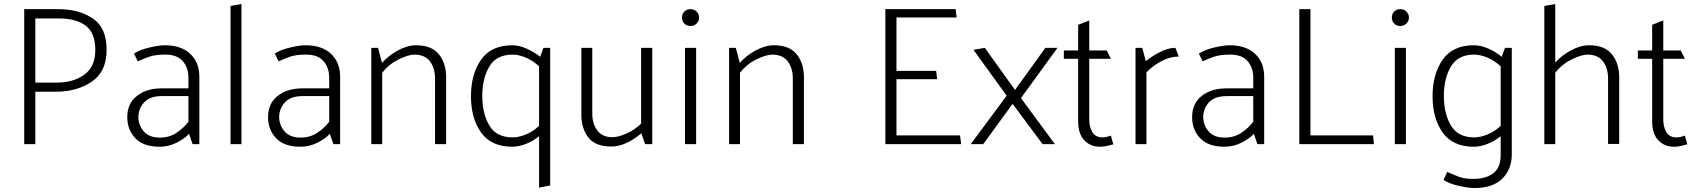

<svg xmlns="http://www.w3.org/2000/svg" viewBox="-20 -726 8548 967"><path d="M102 0V-680H272Q378 -680 447.5 -633Q517 -586 517 -475Q517 -365 442 -314.5Q367 -264 261 -264H158V0ZM279 -633H158V-310H268Q348 -310 404 -349.5Q460 -389 460 -474Q460 -562 410.5 -597.5Q361 -633 279 -633Z M785 -33Q832 -33 868 -56.5Q904 -80 929 -113V-242H795Q735 -242 706 -210.5Q677 -179 677 -136Q677 -96 704 -64.5Q731 -33 785 -33ZM810 -498Q893 -498 938.5 -454.5Q984 -411 984 -340V0H950L932 -52Q908 -26 868 -6.5Q828 13 784 13Q702 13 661.5 -30Q621 -73 621 -136Q621 -205 669.5 -243Q718 -281 794 -281H929V-335Q929 -385 900.5 -418Q872 -451 813 -451Q762 -451 732 -440.5Q702 -430 674 -417L655 -456Q683 -475 731.5 -486.5Q780 -498 810 -498Z M1141 0V-696L1196 -706V0Z M1494 -33Q1541 -33 1577 -56.5Q1613 -80 1638 -113V-242H1504Q1444 -242 1415 -210.5Q1386 -179 1386 -136Q1386 -96 1413 -64.5Q1440 -33 1494 -33ZM1519 -498Q1602 -498 1647.5 -454.5Q1693 -411 1693 -340V0H1659L1641 -52Q1617 -26 1577 -6.5Q1537 13 1493 13Q1411 13 1370.5 -30Q1330 -73 1330 -136Q1330 -205 1378.5 -243Q1427 -281 1503 -281H1638V-335Q1638 -385 1609.5 -418Q1581 -451 1522 -451Q1471 -451 1441 -440.5Q1411 -430 1383 -417L1364 -456Q1392 -475 1440.5 -486.5Q1489 -498 1519 -498Z M1850 0V-485H1884L1904 -409Q1935 -445 1983 -471.5Q2031 -498 2076 -498Q2154 -498 2190.5 -452.5Q2227 -407 2227 -337V0H2171V-331Q2171 -381 2146.5 -415.5Q2122 -450 2069 -451Q2037 -451 1988 -427Q1939 -403 1905 -360V0Z M2751 -485V208L2695 219V-40Q2666 -16 2629.5 -1.5Q2593 13 2560 13Q2454 13 2403 -58.5Q2352 -130 2352 -241Q2352 -353 2403 -425.5Q2454 -498 2560 -498Q2595 -498 2632.5 -481Q2670 -464 2701 -440L2717 -485ZM2562 -451Q2480 -451 2444.5 -391Q2409 -331 2409 -243Q2409 -154 2444.5 -94Q2480 -34 2562 -34Q2592 -34 2628 -48.5Q2664 -63 2695 -92V-392Q2664 -421 2628 -436Q2592 -451 2562 -451Z M3265 -485V0H3229L3210 -55Q3179 -27 3138.5 -7.5Q3098 12 3059 12Q2979 12 2943.5 -33Q2908 -78 2908 -150V-485H2963V-153Q2963 -104 2988 -69.5Q3013 -35 3064 -35Q3092 -35 3133 -52.5Q3174 -70 3209 -103V-485Z M3415 -638Q3415 -656 3427 -668Q3439 -680 3458 -680Q3475 -680 3488 -668Q3501 -656 3501 -638Q3501 -619 3488 -607Q3475 -595 3458 -595Q3439 -595 3427 -607Q3415 -619 3415 -638ZM3430 0V-485H3486V0Z M3652 0V-485H3686L3706 -409Q3737 -445 3785 -471.5Q3833 -498 3878 -498Q3956 -498 3992.5 -452.5Q4029 -407 4029 -337V0H3973V-331Q3973 -381 3948.5 -415.5Q3924 -450 3871 -451Q3839 -451 3790 -427Q3741 -403 3707 -360V0Z M4439 0V-680H4793L4798 -638H4495V-369H4695L4700 -327H4495V-44H4815L4821 0Z M4869 0 5050 -244 4883 -475 4940 -485 5092 -273 5245 -485H5306L5122 -232L5293 0H5231L5080 -203L4932 0Z M5575 -430H5466V-123Q5466 -87 5481.5 -60.5Q5497 -34 5534 -34Q5545 -34 5557.5 -37.5Q5570 -41 5575 -43L5587 1Q5577 3 5559.5 8Q5542 13 5521 13Q5471 13 5440.5 -20Q5410 -53 5410 -116V-430H5338V-472H5410V-601L5466 -623V-472H5554Z M5699 0V-485H5733L5751 -418Q5777 -440 5819.5 -462.5Q5862 -485 5900 -485L5917 -441Q5871 -441 5826.5 -416.5Q5782 -392 5754 -361V0Z M6148 -33Q6195 -33 6231 -56.5Q6267 -80 6292 -113V-242H6158Q6098 -242 6069 -210.5Q6040 -179 6040 -136Q6040 -96 6067 -64.5Q6094 -33 6148 -33ZM6173 -498Q6256 -498 6301.5 -454.5Q6347 -411 6347 -340V0H6313L6295 -52Q6271 -26 6231 -6.5Q6191 13 6147 13Q6065 13 6024.5 -30Q5984 -73 5984 -136Q5984 -205 6032.5 -243Q6081 -281 6157 -281H6292V-335Q6292 -385 6263.5 -418Q6235 -451 6176 -451Q6125 -451 6095 -440.5Q6065 -430 6037 -417L6018 -456Q6046 -475 6094.5 -486.5Q6143 -498 6173 -498Z M6900 0H6524V-680H6580V-44H6895Z M6990 -638Q6990 -656 7002 -668Q7014 -680 7033 -680Q7050 -680 7063 -668Q7076 -656 7076 -638Q7076 -619 7063 -607Q7050 -595 7033 -595Q7014 -595 7002 -607Q6990 -619 6990 -638ZM7005 0V-485H7061V0Z M7405 -451Q7323 -451 7287.5 -391Q7252 -331 7252 -243Q7252 -154 7287.5 -94Q7323 -34 7405 -34Q7435 -34 7471 -48.5Q7507 -63 7538 -92V-392Q7507 -421 7471 -436Q7435 -451 7405 -451ZM7405 221Q7376 221 7327 210Q7278 199 7250 180L7269 140Q7299 153 7326.5 164Q7354 175 7403 175Q7464 175 7501 146.5Q7538 118 7538 58V-40Q7509 -16 7472.5 -1.5Q7436 13 7403 13Q7297 13 7246 -58.5Q7195 -130 7195 -241Q7195 -353 7246 -425.5Q7297 -498 7403 -498Q7438 -498 7475.5 -481.5Q7513 -465 7543 -440L7560 -485H7594V53Q7594 125 7547 173Q7500 221 7405 221Z M7758 0V-696L7813 -706V-411Q7844 -446 7891.5 -472Q7939 -498 7984 -498Q8062 -498 8098.5 -452.5Q8135 -407 8135 -337V-1H8079V-331Q8079 -381 8054.5 -415.5Q8030 -450 7977 -451Q7945 -451 7896 -427Q7847 -403 7813 -360V0Z M8466 -430H8357V-123Q8357 -87 8372.5 -60.5Q8388 -34 8425 -34Q8436 -34 8448.5 -37.5Q8461 -41 8466 -43L8478 1Q8468 3 8450.5 8Q8433 13 8412 13Q8362 13 8331.5 -20Q8301 -53 8301 -116V-430H8229V-472H8301V-601L8357 -623V-472H8445Z"/></svg>

Font: Palanquin ExtraLight
Style: Regular
Weight: 275
Designer: Pria Ravichandran
Version: Version 1.001